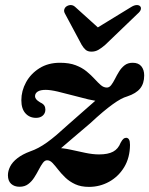

<svg xmlns="http://www.w3.org/2000/svg" viewBox="-20 -719 584 751"><path d="M196.5 -119.5Q208 -130 225 -144.8Q242 -159.5 268.2 -181.8Q294.5 -204 332.5 -236.5Q360.5 -262.5 382.2 -280.8Q404 -299 421 -311.2Q438 -323.5 451.8 -331Q465.5 -338.5 478 -342Q512.5 -353.5 528.2 -373Q544 -392.5 544 -424Q544 -446 532.8 -459.8Q521.5 -473.5 499 -473.5Q480 -473.5 467.2 -463.5Q454.5 -453.5 445.8 -439.2Q437 -425 429.8 -410.5Q422.5 -396 415 -386.2Q407.5 -376.5 398 -376.5Q385.5 -376.5 374.2 -386.2Q363 -396 349.8 -410.5Q336.5 -425 319 -439.5Q301.5 -454 276.2 -463.8Q251 -473.5 214.5 -473.5Q168 -473.5 134 -452Q100 -430.5 81.8 -397Q63.5 -363.5 63.5 -327Q63.5 -293.5 79.5 -275.8Q95.5 -258 121 -258Q137.5 -258 147.5 -267Q157.5 -276 157.5 -290.5Q157.5 -299.5 153.2 -306.2Q149 -313 137 -318.5Q125.5 -325.5 121.2 -331.2Q117 -337 117 -342.5Q117 -354 127.5 -360.8Q138 -367.5 158.5 -367.5Q177 -367.5 205.8 -360.8Q234.5 -354 266 -345.5Q297.5 -337 325.8 -330.2Q354 -323.5 372 -323.5L374.5 -346Q368.5 -339 352 -324.2Q335.5 -309.5 309 -286.5Q282.5 -263.5 247 -232Q222 -209 201.8 -191.8Q181.5 -174.5 164 -162Q146.5 -149.5 130.5 -141Q114.5 -132.5 98.5 -127Q67.5 -115.5 48 -100.2Q28.5 -85 19.8 -67.8Q11 -50.5 11 -33.5Q11 -11.5 23.5 0Q36 11.5 56.5 11.5Q76.5 11.5 90.2 1.2Q104 -9 114 -24.8Q124 -40.5 132 -56Q140 -71.5 147.8 -82Q155.5 -92.5 165 -92Q175.5 -92 185.5 -81.5Q195.5 -71 207.2 -55.8Q219 -40.5 235.2 -24.8Q251.5 -9 274 1.5Q296.5 12 328 12Q370.5 12 407 -8.2Q443.5 -28.5 465.8 -65.2Q488 -102 488.5 -152Q488.5 -167 484.5 -173.5Q480.5 -180 473.5 -180Q467.5 -180 462.8 -176Q458 -172 452 -161Q442.5 -136.5 422.5 -125.8Q402.5 -115 367.5 -115Q343 -115 313.5 -121.2Q284 -127.5 255.2 -133.8Q226.5 -140 204.5 -140ZM387 -590 274.5 -691.5Q266.5 -699 257.5 -699.2Q248.5 -699.5 240 -694Q234 -690 231.5 -682.2Q229 -674.5 234.5 -665L299.5 -543.5Q307 -531 315.2 -524Q323.5 -517 338 -517Q352.5 -517 364.8 -524Q377 -531 391.5 -543.5L518 -665Q529 -674.5 530.8 -682.2Q532.5 -690 528.5 -694Q524 -699.5 514.5 -699.2Q505 -699 493 -691.5L327 -590Z"/></svg>

Font: Fraunces SemiBold
Style: Italic
Weight: 600
Italic angle: -16°
Version: Version 1.000;[b76b70a41]